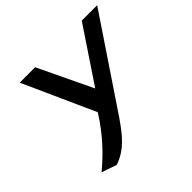

<svg xmlns="http://www.w3.org/2000/svg" viewBox="-169 -650 1048 1048"><g transform="rotate(-45 355.0 -126.0)"><path d="M82 190 169 220C258 190 307 125 360 49L710 -472H591L381 -158L231 -472H112L299 -57L297 -53C229 55 153 131 82 190Z"/></g></svg>

Font: Bluebird
Style: LiExtObl
Weight: 300
Designer: Jasper
Foundry: Cannot Into Space Fonts
Version: Version 0.98